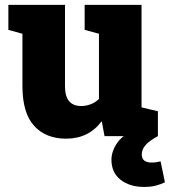

<svg xmlns="http://www.w3.org/2000/svg" viewBox="-20 -548 684 773"><path d="M246.1 10.3Q164.1 10.3 117.2 -41.5Q70.3 -93.3 70.3 -201.7V-412.1L13.7 -427.7V-528.3H241.7V-200.7Q241.7 -121.1 307.1 -121.1Q326.2 -121.1 345 -128.2Q363.8 -135.3 378.4 -149.4V-412.1L320.8 -427.7V-528.3H549.8V-115.7L615.7 -100.1V0H400.9L389.6 -60.1Q336.9 10.3 246.1 10.3ZM560.1 204.6Q502.4 204.6 465.6 175.8Q428.7 147 428.7 95.2Q428.7 60.5 453.1 25.6Q477.5 -9.3 537.6 -30.3L615.7 0Q579.1 20 564.9 37.4Q550.8 54.7 550.8 73.7Q550.8 106.4 590.3 106.4Q601.1 106.4 610.1 105Q619.1 103.5 626.5 101.6L644 186Q627.9 193.8 607.9 199.2Q587.9 204.6 560.1 204.6Z"/></svg>

Font: Roboto Slab Black
Style: Regular
Weight: 900
Designer: Google
Version: Version 2.000; ttfautohint (v1.8.1.43-b0c9)